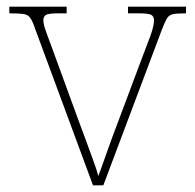

<svg xmlns="http://www.w3.org/2000/svg" viewBox="-20 -556 585 576"><path d="M86 -468Q78 -492 71 -502Q64 -512 50.5 -514Q37 -516 8 -516V-536H180V-516H156Q125 -516 117.5 -511Q110 -506 110 -495Q110 -482 120 -456Q130 -430 138 -407L214 -199Q225 -170 237 -137Q249 -104 259.5 -75.5Q270 -47 275 -28Q282 -46 297.5 -90.5Q313 -135 340 -206L400 -366Q420 -418 431 -448Q442 -478 442 -495Q442 -506 434.5 -511Q427 -516 396 -516H364V-536H538V-516H536Q511 -516 499 -513.5Q487 -511 481 -501Q475 -491 466 -468L290 0H259Z"/></svg>

Font: Noto Serif Tamil Thin
Style: Italic
Weight: 100
Italic angle: -12°
Designer: Indian Type Foundry, Tom Grace, and the Monotype Design Team
Foundry: Monotype Imaging Inc.
Version: Version 2.003; ttfautohint (v1.8.4.7-5d5b)